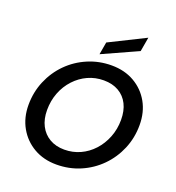

<svg xmlns="http://www.w3.org/2000/svg" viewBox="-168 -1094 1137 1240"><g transform="rotate(20 400.5 -474.5)"><path d="M359 12Q271 12 203.5 -27Q136 -66 97.5 -134Q59 -202 59 -289Q59 -377 91.5 -454Q124 -531 181.5 -589Q239 -647 315.5 -679.5Q392 -712 478 -712Q567 -712 634.5 -673Q702 -634 740 -566.5Q778 -499 778 -411Q778 -323 745.5 -246Q713 -169 655.5 -111Q598 -53 522 -20.5Q446 12 359 12ZM374 -96Q432 -96 482.5 -119Q533 -142 571.5 -184Q610 -226 632 -282Q654 -338 654 -402Q654 -464 631.5 -509Q609 -554 566 -579Q523 -604 463 -604Q405 -604 354.5 -581Q304 -558 265 -516Q226 -474 204.5 -418.5Q183 -363 183 -299Q183 -237 206.5 -191.5Q230 -146 273 -121Q316 -96 374 -96ZM378 -753 393 -839 638 -961 621 -863Z"/></g></svg>

Font: DM Sans 24pt SemiBold
Style: Italic
Weight: 600
Italic angle: -10°
Designer: Colophon Foundry, Jonny Pinhorn
Foundry: Colophon Foundry
Version: Version 4.004;gftools[0.9.30]